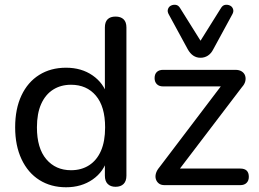

<svg xmlns="http://www.w3.org/2000/svg" viewBox="-20 -782 1093 811"><path d="M259 9Q195 9 146.5 -21.5Q98 -52 71 -109.5Q44 -167 44 -244Q44 -322 70.5 -378.5Q97 -435 145.5 -465.5Q194 -496 259 -496Q324 -496 371 -463.5Q418 -431 434 -377H423V-666Q423 -689 434.5 -700.5Q446 -712 468 -712Q490 -712 502 -700.5Q514 -689 514 -666V-40Q514 -17 502 -5Q490 7 468 7Q447 7 435 -5Q423 -17 423 -40V-131L434 -113Q419 -57 371.5 -24Q324 9 259 9ZM280 -63Q324 -63 356.5 -84Q389 -105 406.5 -145Q424 -185 424 -244Q424 -332 385 -378Q346 -424 280 -424Q237 -424 204.5 -403.5Q172 -383 154 -343Q136 -303 136 -244Q136 -156 175.5 -109.5Q215 -63 280 -63ZM675 0Q660 0 651 -7Q642 -14 638.5 -25Q635 -36 638.5 -49Q642 -62 653 -75L930 -440V-417H669Q652 -417 642.5 -426.5Q633 -436 633 -452Q633 -469 642.5 -478Q652 -487 669 -487H974Q991 -487 1001.5 -480Q1012 -473 1015.5 -462Q1019 -451 1016 -438.5Q1013 -426 1002 -414L721 -45V-70H995Q1031 -70 1031 -35Q1031 -19 1021.5 -9.5Q1012 0 995 0ZM827 -538Q810 -538 796.5 -547Q783 -556 773 -574L693 -721Q686 -733 689.5 -743.5Q693 -754 702.5 -758.5Q712 -763 722.5 -761.5Q733 -760 740 -749L827 -610L914 -749Q921 -760 931.5 -761.5Q942 -763 951.5 -758.5Q961 -754 964.5 -743.5Q968 -733 961 -721L881 -574Q872 -556 858 -547Q844 -538 827 -538Z"/></svg>

Font: Nunito ExtraLight Medium
Style: Regular
Weight: 500
Version: Version 3.602